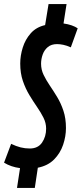

<svg xmlns="http://www.w3.org/2000/svg" viewBox="-33 -824 404 949"><path d="M351 -684 317 -590Q297 -599 280 -602.5Q263 -606 249 -606Q221 -606 203.5 -591.5Q186 -577 178 -554.5Q170 -532 170 -509Q170 -480 182.5 -454Q195 -428 213 -401.5Q231 -375 249.5 -344.5Q268 -314 280.5 -276.5Q293 -239 293 -191Q293 -150 279 -108.5Q265 -67 234.5 -36Q204 -5 154 5L139 105H51L66 7Q21 1 -13 -20L22 -113Q47 -101 69 -95.5Q91 -90 114 -90Q155 -90 175 -119.5Q195 -149 195 -188Q195 -216 182 -242Q169 -268 150 -295.5Q131 -323 112 -354.5Q93 -386 80 -424Q67 -462 67 -510Q67 -549 79.5 -589Q92 -629 119 -659.5Q146 -690 190 -700L207 -804H296L281 -708Q303 -705 321.5 -698.5Q340 -692 351 -684Z"/></svg>

Font: Georama Extra Condensed SemiBold
Style: Italic
Weight: 600
Width: 2
Italic angle: -9°
Designer: Jean-Baptiste Levee
Foundry: Production Type
Version: Version 1.000